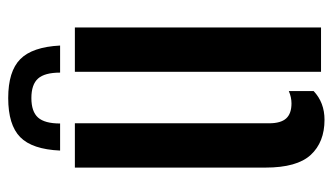

<svg xmlns="http://www.w3.org/2000/svg" viewBox="-192 -610 811 468"><g transform="rotate(-90 214.0 -376.5)"><path d="M208.5 -762.5Q273.5 -762.5 303.2 -733.2Q333 -704 336.5 -636H270.5Q270.5 -673.5 256 -689.8Q241.5 -706 208.5 -706Q175.5 -706 161 -689.8Q146.5 -673.5 146.5 -636H80.5Q83.5 -704 113.2 -733.2Q143 -762.5 208.5 -762.5ZM39 -135.5V-600H147V-126.5Q147 -98 158.8 -85Q170.5 -72 195.5 -72Q210.5 -72 225.5 -78.5V-18Q197.5 8.5 155.5 8.5Q101 8.5 70 -25Q39 -58.5 39 -135.5ZM272.5 0V-600H380.5V0Z"/></g></svg>

Font: Big Shoulders Stencil Display Thin
Style: Bold
Weight: 700
Version: Version 2.001